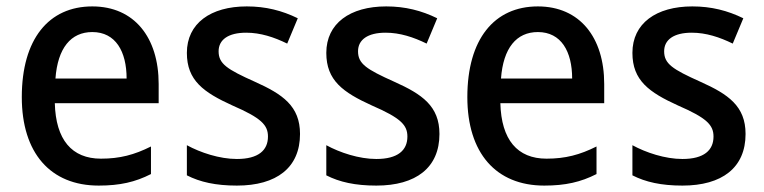

<svg xmlns="http://www.w3.org/2000/svg" viewBox="-20 -569 2385 599"><path d="M268 -549C132 -549 48 -447 48 -266C48 -92 137 10 288 10C354 10 402 -1 451 -26V-112C399 -86 354 -74 295 -74C204 -74 154 -133 151 -247H475V-307C475 -452 399 -549 268 -549ZM268 -469C341 -469 375 -408 375 -324H153C160 -419 201 -469 268 -469Z M916 -151C916 -238 862 -275 775 -314C688 -353 662 -370 662 -409C662 -445 692 -467 748 -467C793 -467 835 -453 876 -433L909 -512C860 -536 809 -549 750 -549C637 -549 563 -496 563 -404C563 -318 615 -281 705 -240C795 -201 816 -179 816 -143C816 -100 786 -73 719 -73C665 -73 605 -93 563 -116V-22C604 -1 653 10 719 10C843 10 916 -46 916 -151Z M1351 -151C1351 -238 1297 -275 1210 -314C1123 -353 1097 -370 1097 -409C1097 -445 1127 -467 1183 -467C1228 -467 1270 -453 1311 -433L1344 -512C1295 -536 1244 -549 1185 -549C1072 -549 998 -496 998 -404C998 -318 1050 -281 1140 -240C1230 -201 1251 -179 1251 -143C1251 -100 1221 -73 1154 -73C1100 -73 1040 -93 998 -116V-22C1039 -1 1088 10 1154 10C1278 10 1351 -46 1351 -151Z M1658 -549C1522 -549 1438 -447 1438 -266C1438 -92 1527 10 1678 10C1744 10 1792 -1 1841 -26V-112C1789 -86 1744 -74 1685 -74C1594 -74 1544 -133 1541 -247H1865V-307C1865 -452 1789 -549 1658 -549ZM1658 -469C1731 -469 1765 -408 1765 -324H1543C1550 -419 1591 -469 1658 -469Z M2306 -151C2306 -238 2252 -275 2165 -314C2078 -353 2052 -370 2052 -409C2052 -445 2082 -467 2138 -467C2183 -467 2225 -453 2266 -433L2299 -512C2250 -536 2199 -549 2140 -549C2027 -549 1953 -496 1953 -404C1953 -318 2005 -281 2095 -240C2185 -201 2206 -179 2206 -143C2206 -100 2176 -73 2109 -73C2055 -73 1995 -93 1953 -116V-22C1994 -1 2043 10 2109 10C2233 10 2306 -46 2306 -151Z"/></svg>

Font: Noto Sans Arabic UI SmCn Md
Style: Regular
Weight: 500
Width: 4
Designer: Monotype Design Team, Nadine Chahine and Nizar Qandah
Foundry: Monotype Imaging Inc.
Version: Version 2.010